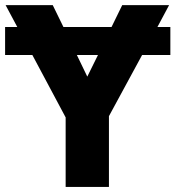

<svg xmlns="http://www.w3.org/2000/svg" viewBox="-22 -734 689 754"><path d="M362.8 -518.1 320.8 -433.1 279.8 -518.1ZM642.1 -713.9H458L416 -627.9H227.1L185.1 -713.9H0L45.9 -627.9H-2V-518.1H105L235.8 -272.9V0H405.8V-277.8L536.1 -518.1H647V-627.9H596.2Z"/></svg>

Font: Noto Reveo Sans
Style: Regular
Weight: 800
Designer: Monotype Design Team
Foundry: Monotype Imaging Inc.
Version: Version 2.007